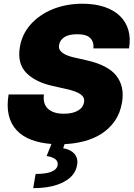

<svg xmlns="http://www.w3.org/2000/svg" viewBox="-20 -757 709 1019"><path d="M25.6 -255.7H213.1Q206.7 -205.6 234.9 -179.5Q263.1 -153.4 319.6 -153.4Q343.8 -153.4 362.6 -158Q381.4 -162.6 394.9 -170.6Q408.4 -178.6 416.2 -190Q424 -201.3 426.1 -214.5Q428.3 -226.9 424.2 -237Q420.1 -247.2 408.6 -255.9Q397 -264.6 377.3 -271.8Q357.6 -279.1 328.1 -285.5L258.5 -301.1Q166.5 -321.7 118.6 -371.4Q71.4 -420.5 85.2 -505.7Q96.2 -575.3 142.8 -627.5Q165.8 -653.4 195.5 -673.8Q225.1 -694.2 259.9 -708.3Q294.7 -722.3 334.5 -729.8Q374.3 -737.2 417.6 -737.2Q483.7 -737.2 533.9 -720.3Q584.2 -703.5 616.3 -672.4Q648.4 -641.3 661.2 -597.7Q674 -554 664.8 -500H475.9Q479 -535.2 458.8 -555.2Q438.6 -575.3 390.6 -575.3Q344.8 -575.3 321.6 -559.8Q298.3 -544.4 294 -519.9Q282 -471.2 380.7 -450.3L437.5 -437.5Q553.6 -411.6 597.7 -354.8Q641.7 -297.9 627.8 -214.5Q618.3 -156.6 589.5 -115.4Q560.7 -74.2 519.4 -47.6Q478 -21 427.2 -7.6Q376.4 5.7 322.8 7.8L315.3 29.8Q335.6 33 350.9 40.8Q366.1 48.7 375.7 60Q385.3 71.4 388.8 86.1Q392.4 100.9 389.2 117.9Q380.7 175.4 318.5 208.5Q256.4 241.5 156.2 241.5L169 166.2Q274.5 166.2 285.5 122.2Q294 81.7 227.3 71L253.2 7.1Q192.1 2.5 145.1 -15.6Q98 -33.7 68 -66.1Q38 -98.4 26.6 -145.6Q15.3 -192.8 25.6 -255.7Z"/></svg>

Font: Inter P Black
Style: Italic
Weight: 900
Italic angle: -9.40001°
Designer: Rasmus Andersson
Foundry: rsms
Version: Version 3.018;git-588b23468